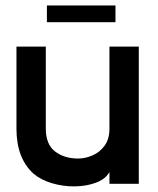

<svg xmlns="http://www.w3.org/2000/svg" viewBox="-20 -670 576 700"><path d="M486 0H379V-43Q365 -17 330 -4Q295 9 252.5 9.5Q210 10 169.5 -2Q129 -14 102 -37Q40 -93 40 -201V-500H147V-201Q147 -144 180.5 -118Q214 -92 265 -92Q291 -92 317.5 -103.5Q344 -115 361.5 -139Q379 -163 379 -201V-500H486ZM401 -589H151V-650H401Z"/></svg>

Font: Kulim Park SemiBold
Style: Regular
Weight: 600
Designer: Noponies / Dale Sattler
Foundry: Noponies
Version: Version 1.000; ttfautohint (v1.8.3)